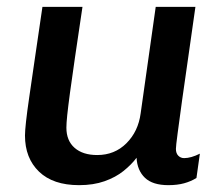

<svg xmlns="http://www.w3.org/2000/svg" viewBox="-20 -531 640 561"><path d="M211 10Q135 10 94 -29.5Q53 -69 53 -135Q53 -148 56 -175.5Q59 -203 65.5 -247.5Q72 -292 81.5 -357.5Q91 -423 104 -511H221Q208 -424 199 -362.5Q190 -301 184.5 -260Q179 -219 176.5 -195Q174 -171 174 -158Q174 -120 198 -99Q222 -78 264 -78Q315 -78 349.5 -112.5Q384 -147 391 -200L435 -511H551Q541 -438 530.5 -367Q520 -296 512 -237.5Q504 -179 499 -141.5Q494 -104 494 -96Q494 -83 501 -76Q508 -69 518 -69Q538 -69 564 -82L554 -11Q538 -1 518 4.5Q498 10 472 10Q426 10 403.5 -11.5Q381 -33 379 -70Q364 -50 341 -31.5Q318 -13 285.5 -1.5Q253 10 211 10Z"/></svg>

Font: Chivo Mono Medium
Style: Italic
Weight: 500
Italic angle: -8.05°
Monospace: yes
Designer: Hector Gatti
Foundry: Omnibus-Type
Version: Version 1.008